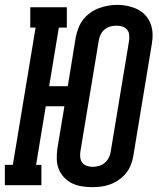

<svg xmlns="http://www.w3.org/2000/svg" viewBox="-37 -765 657 793"><path d="M344 8Q322 8 300.5 4.5Q279 1 260.5 -8Q242 -17 227.5 -32.5Q213 -48 205.5 -67Q198 -86 197.5 -108Q197 -130 200 -152L229 -326H152L112 -84H134V0H-17V-84H16L110 -651H88V-735H239V-651H206L166 -409H243L276 -612Q280 -631 287 -649.5Q294 -668 306.5 -684Q319 -700 335.5 -712Q352 -724 371 -731Q390 -738 409 -741.5Q428 -745 447 -745Q469 -745 490 -740.5Q511 -736 530 -727Q549 -718 563 -702.5Q577 -687 584.5 -668Q592 -649 593 -627Q594 -605 590 -583L514 -123Q511 -104 504 -85.5Q497 -67 484.5 -51Q472 -35 455 -23Q438 -11 419.5 -4Q401 3 382 5.5Q363 8 344 8ZM346 -76Q346 -76 346 -76Q346 -76 346 -76Q358 -76 371 -79.5Q384 -83 394.5 -91.5Q405 -100 411.5 -112Q418 -124 420 -137L496 -596Q498 -609 496.5 -621.5Q495 -634 487.5 -643Q480 -652 468.5 -655.5Q457 -659 444 -659Q431 -659 418.5 -655.5Q406 -652 395.5 -643.5Q385 -635 379 -623Q373 -611 371 -598L295 -139Q293 -126 294.5 -114Q296 -102 303 -93Q310 -84 321.5 -80Q333 -76 346 -76Z"/></svg>

Font: Iosevka Curly Slab MdExObl
Style: Regular
Weight: 500
Width: 7
Italic angle: -9°
Monospace: yes
Designer: Belleve Invis
Foundry: Belleve Invis
Version: Version 11.1.0; ttfautohint (v1.8.3)